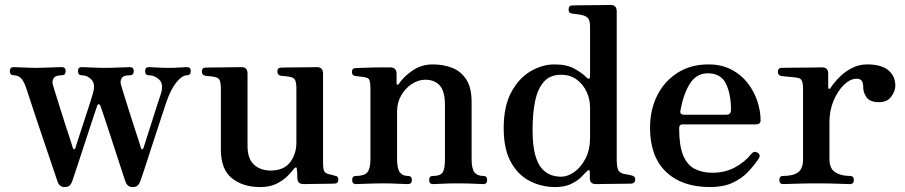

<svg xmlns="http://www.w3.org/2000/svg" viewBox="-20 -746 3668 778"><path d="M241 12Q221 12 213 -11Q210 -19 201 -46Q192 -73 179 -111.5Q166 -150 151.5 -192.5Q137 -235 124 -274.5Q111 -314 101.5 -342.5Q92 -371 89 -381Q79 -413 67 -427Q55 -441 35 -441Q20 -441 20 -458Q20 -474 35 -474Q46 -474 74.5 -472.5Q103 -471 129 -471Q147 -471 167.5 -472Q188 -473 206 -473.5Q224 -474 231 -474Q246 -474 246 -458Q246 -441 231 -441Q206 -441 198 -430Q190 -419 194 -403Q197 -393 205.5 -365.5Q214 -338 225 -303Q236 -268 247 -234Q258 -200 266 -176Q274 -152 275 -147Q277 -141 280.5 -141Q284 -141 286 -148Q288 -155 295 -176.5Q302 -198 311.5 -227Q321 -256 330.5 -285Q340 -314 347 -336Q354 -358 356 -366Q368 -405 351 -423Q334 -441 311 -441Q296 -441 296 -458Q296 -474 311 -474Q322 -474 350.5 -472.5Q379 -471 405 -471Q431 -471 463 -472.5Q495 -474 506 -474Q522 -474 522 -458Q522 -441 506 -441Q481 -441 473.5 -430Q466 -419 470 -403Q473 -393 481.5 -365.5Q490 -338 501 -303Q512 -268 523 -234Q534 -200 542 -176Q550 -152 551 -147Q553 -141 556.5 -141Q560 -141 562 -148Q564 -155 571 -176.5Q578 -198 587 -226.5Q596 -255 605.5 -284.5Q615 -314 622 -336Q629 -358 632 -366Q644 -405 625.5 -423Q607 -441 583 -441Q568 -441 568 -458Q568 -474 583 -474Q594 -474 616 -472.5Q638 -471 664 -471Q690 -471 708.5 -472.5Q727 -474 738 -474Q753 -474 753 -458Q753 -441 738 -441Q718 -441 694.5 -412Q671 -383 653 -329Q646 -308 634.5 -273Q623 -238 609.5 -197Q596 -156 583.5 -117Q571 -78 561.5 -49.5Q552 -21 548 -10Q544 0 537.5 6Q531 12 517 12Q496 12 488 -11Q485 -20 475 -50Q465 -80 452 -120.5Q439 -161 425.5 -202Q412 -243 401.5 -274.5Q391 -306 387 -317Q385 -323 380.5 -323.5Q376 -324 374 -318Q367 -297 355.5 -263Q344 -229 331.5 -190Q319 -151 306.5 -113.5Q294 -76 285 -48.5Q276 -21 272 -10Q268 0 262 6Q256 12 241 12Z M1034 12Q964 12 919.5 -24Q875 -60 875 -139V-386Q875 -409 870.5 -420Q866 -431 851 -434Q843 -436 831.5 -437Q820 -438 812 -439Q798 -442 798 -456Q798 -472 813 -472Q816 -472 836.5 -472.5Q857 -473 883 -473Q909 -473 930.5 -473.5Q952 -474 958 -474Q983 -474 983 -448V-155Q983 -103 1009 -79Q1035 -55 1077 -55Q1130 -55 1155.5 -88.5Q1181 -122 1181 -168V-386Q1181 -409 1176.5 -420Q1172 -431 1157 -434Q1149 -436 1137.5 -437Q1126 -438 1118 -439Q1104 -442 1104 -456Q1104 -472 1119 -472Q1122 -472 1142.5 -472.5Q1163 -473 1189 -473Q1215 -473 1236.5 -473.5Q1258 -474 1264 -474Q1289 -474 1289 -448V-87Q1289 -59 1294.5 -51Q1300 -43 1313 -40Q1320 -39 1325.5 -37.5Q1331 -36 1336 -34Q1351 -33 1351 -18Q1351 -2 1335 -2Q1332 -2 1315 -1.5Q1298 -1 1275.5 -1Q1253 -1 1234.5 -0.5Q1216 0 1210 0Q1186 0 1185 -23Q1185 -29 1184.5 -41Q1184 -53 1183 -60Q1183 -67 1179.5 -67.5Q1176 -68 1171 -62Q1163 -51 1146 -33.5Q1129 -16 1101.5 -2Q1074 12 1034 12Z M1422 0Q1407 0 1407 -17Q1407 -33 1422 -33Q1456 -33 1468.5 -48Q1481 -63 1481 -99V-387Q1481 -407 1478 -418.5Q1475 -430 1462 -432Q1455 -434 1441 -435.5Q1427 -437 1420 -438Q1406 -440 1406 -454Q1406 -470 1421 -470Q1424 -470 1444 -471Q1464 -472 1489 -472.5Q1514 -473 1535 -473Q1556 -473 1562 -473Q1587 -472 1587 -447V-407Q1587 -403 1590 -402.5Q1593 -402 1596 -406Q1616 -436 1652 -460.5Q1688 -485 1734 -485Q1777 -485 1812.5 -471Q1848 -457 1869.5 -424Q1891 -391 1891 -333V-101Q1891 -63 1902.5 -48Q1914 -33 1939 -33Q1954 -33 1954 -17Q1954 0 1939 0Q1932 0 1914 -1Q1896 -2 1875 -2.5Q1854 -3 1836 -3Q1819 -3 1798 -2.5Q1777 -2 1759.5 -1Q1742 0 1734 0Q1719 0 1719 -17Q1719 -33 1734 -33Q1765 -33 1774 -48Q1783 -63 1783 -99V-319Q1783 -376 1762 -399.5Q1741 -423 1703 -423Q1675 -423 1648.5 -405.5Q1622 -388 1605.5 -359Q1589 -330 1589 -295V-101Q1589 -63 1600 -48Q1611 -33 1633 -33Q1649 -33 1649 -17Q1649 0 1633 0Q1622 0 1591.5 -1.5Q1561 -3 1535 -3Q1518 -3 1494 -2.5Q1470 -2 1450 -1Q1430 0 1422 0Z M2230 12Q2175 12 2127.5 -12Q2080 -36 2050.5 -88.5Q2021 -141 2021 -227Q2021 -315 2051.5 -372Q2082 -429 2129.5 -457Q2177 -485 2227 -485Q2276 -485 2307 -468Q2338 -451 2357 -432Q2364 -425 2367.5 -427.5Q2371 -430 2371 -437V-637Q2371 -660 2364 -670.5Q2357 -681 2338 -685Q2331 -687 2318 -688.5Q2305 -690 2298 -691Q2284 -692 2284 -707Q2284 -724 2299 -724Q2302 -724 2323.5 -724.5Q2345 -725 2373.5 -725Q2402 -725 2425 -725.5Q2448 -726 2454 -726Q2479 -726 2479 -700V-102Q2479 -73 2484 -59.5Q2489 -46 2509 -41Q2516 -40 2525 -38.5Q2534 -37 2540 -35Q2554 -32 2554 -19Q2554 -4 2539 -2Q2536 -2 2516 -1.5Q2496 -1 2470 -1Q2444 -1 2422.5 -0.5Q2401 0 2395 0Q2370 0 2370 -24V-49Q2370 -56 2366.5 -56.5Q2363 -57 2358 -52Q2349 -42 2333 -26.5Q2317 -11 2291.5 0.5Q2266 12 2230 12ZM2253 -30Q2280 -30 2307 -49Q2334 -68 2352.5 -103.5Q2371 -139 2371 -188V-310Q2371 -344 2357 -374Q2343 -404 2317 -423.5Q2291 -443 2253 -443Q2209 -443 2184 -415Q2159 -387 2148.5 -337Q2138 -287 2138 -220Q2138 -157 2148.5 -119Q2159 -81 2176.5 -62Q2194 -43 2214 -36.5Q2234 -30 2253 -30Z M2857 12Q2743 12 2678.5 -50Q2614 -112 2614 -228Q2614 -301 2643 -359Q2672 -417 2725.5 -451Q2779 -485 2850 -485Q2904 -485 2944 -464Q2984 -443 3010 -409Q3036 -375 3049 -335.5Q3062 -296 3062 -258Q3062 -242 3042 -242H2746Q2732 -242 2732 -226Q2732 -156 2748 -117Q2764 -78 2794.5 -62Q2825 -46 2867 -46Q2918 -46 2958.5 -68Q2999 -90 3025 -123Q3036 -136 3050 -127Q3064 -118 3054 -103Q3034 -73 3008.5 -47Q2983 -21 2946.5 -4.5Q2910 12 2857 12ZM2753 -281H2922Q2942 -281 2942 -300Q2942 -365 2921.5 -407Q2901 -449 2848 -449Q2803 -449 2776.5 -408.5Q2750 -368 2737 -298Q2734 -281 2753 -281Z M3153 0Q3138 0 3138 -17Q3138 -33 3153 -33Q3194 -33 3214 -48Q3234 -63 3234 -99V-385Q3234 -407 3229.5 -418Q3225 -429 3211 -431Q3206 -432 3192 -433.5Q3178 -435 3164.5 -436Q3151 -437 3146 -438Q3132 -441 3132 -454Q3132 -471 3147 -471Q3150 -471 3173.5 -471.5Q3197 -472 3226.5 -472Q3256 -472 3280.5 -472.5Q3305 -473 3311 -473Q3336 -473 3336 -447V-391Q3336 -387 3339 -386Q3342 -385 3345 -389Q3360 -412 3382 -434Q3404 -456 3432.5 -470.5Q3461 -485 3494 -485Q3552 -485 3580 -461Q3608 -437 3608 -399Q3608 -377 3591.5 -354.5Q3575 -332 3542 -332Q3505 -332 3491.5 -351.5Q3478 -371 3478 -390Q3478 -410 3472 -418.5Q3466 -427 3451 -427Q3425 -427 3399.5 -402Q3374 -377 3357.5 -337.5Q3341 -298 3341 -252V-101Q3341 -63 3364.5 -48Q3388 -33 3424 -33Q3440 -33 3440 -17Q3440 0 3424 0Q3414 0 3377.5 -1.5Q3341 -3 3287 -3Q3241 -3 3202.5 -1.5Q3164 0 3153 0Z"/></svg>

Font: Zen Old Mincho Black
Style: Regular
Weight: 900
Designer: Yoshimichi Ohira
Foundry: Positype
Version: Version 1.001